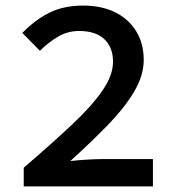

<svg xmlns="http://www.w3.org/2000/svg" viewBox="-20 -668 640 688"><path d="M65 0V-67Q165 -153 236.5 -220Q308 -287 346.5 -342.5Q385 -398 385 -447Q385 -498 354 -527.5Q323 -557 263 -557Q222 -557 187 -536Q152 -515 123 -486L60 -550Q106 -597 157 -622.5Q208 -648 278 -648Q344 -648 392.5 -624Q441 -600 468 -556Q495 -512 495 -453Q495 -397 460 -338.5Q425 -280 365.5 -219Q306 -158 232 -91Q260 -94 291 -96Q322 -98 348 -98H528V0Z"/></svg>

Font: Source Code Pro SemiBold
Style: Regular
Weight: 600
Monospace: yes
Designer: Paul D. Hunt, Teo Tuominen
Foundry: Adobe Systems Incorporated
Version: Version 1.018;hotconv 1.0.116;makeotfexe 2.5.65601